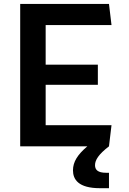

<svg xmlns="http://www.w3.org/2000/svg" viewBox="-20 -750 660 984"><path d="M83.5 0H427.5C377.5 42.5 354 79.5 354 123C354 169 381 214.5 492.5 214.5H538.5V135.5H524C481 135.5 467 120 467 96.5C467 70.5 485 41 538.5 0L551.5 -108.5H214V-315.5H481.5V-418.5H214V-621.5H551.5L538.5 -730H83.5Z"/></svg>

Font: Monaspace Argon SemiBold
Style: Regular
Weight: 600
Designer: Riley Cran & the Lettermatic Team
Foundry: Lettermatic
Version: Version 1.000 (Monaspace Argon)